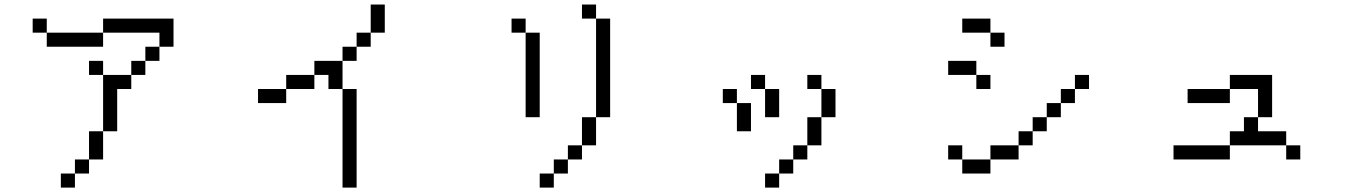

<svg xmlns="http://www.w3.org/2000/svg" viewBox="-20 -770 6040 852"><path d="M312.5 0H250V62.5H312.5ZM312.5 0H375V-62.5H312.5ZM375 -62.5H437.5Q437.5 -62.5 437.5 -187.5H375Q375 -187.5 375 -62.5ZM437.5 -187.5H500V-375H562.5V-437.5H437.5Q437.5 -437.5 437.5 -187.5ZM437.5 -437.5V-500H375V-437.5ZM562.5 -437.5H625V-500H562.5ZM625 -500H687.5V-562.5H625ZM687.5 -562.5H750Q750 -562.5 750 -687.5H437.5V-625H187.5V-562.5H437.5V-625H687.5ZM187.5 -625V-687.5H125V-625Z M1500 -375V62.5H1562.5V-375ZM1250 -375H1125V-312.5H1250ZM1250 -375H1375V-437.5H1250ZM1500 -375Q1500 -375 1500 -500H1375V-437.5H1437.5V-375ZM1500 -500H1562.5V-562.5H1500ZM1562.5 -562.5H1625V-625H1562.5ZM1625 -625H1687.5Q1687.5 -625 1687.5 -750H1625Q1625 -750 1625 -625Z M2437.5 0H2375V62.5H2437.5ZM2437.5 0H2500V-62.5H2437.5ZM2500 -62.5H2562.5V-125H2500ZM2562.5 -125H2625Q2625 -125 2625 -250H2562.5Q2562.5 -250 2562.5 -125ZM2625 -250H2687.5V-687.5H2625ZM2312.5 -625Q2312.5 -625 2312.5 -250H2375Q2375 -250 2375 -625ZM2312.5 -625V-687.5H2250V-625ZM2625 -687.5V-750H2562.5V-687.5Z M3437.5 0H3375V62.5H3437.5ZM3437.5 0H3500V-62.5H3437.5ZM3500 -62.5H3562.5V-125H3500ZM3562.5 -125H3625Q3625 -125 3625 -250H3562.5Q3562.5 -250 3562.5 -125ZM3250 -312.5Q3250 -312.5 3250 -187.5H3312.5Q3312.5 -187.5 3312.5 -312.5ZM3625 -250H3687.5Q3687.5 -250 3687.5 -375H3625Q3625 -375 3625 -250ZM3250 -312.5V-375H3187.5V-312.5ZM3375 -375Q3375 -375 3375 -250H3437.5Q3437.5 -250 3437.5 -375ZM3375 -375V-437.5H3312.5V-375ZM3625 -375V-437.5H3562.5V-375Z M4375 -375V-437.5H4312.5V-375ZM4812.5 -375V-437.5H4750V-375H4687.5V-312.5H4625V-250H4562.5V-187.5H4500V-125H4375V-62.5H4250V0H4375V-62.5H4500V-125H4562.5V-187.5H4625V-250H4687.5V-312.5H4750V-375ZM4437.5 -562.5V-625H4375V-562.5ZM4250 -62.5V-125H4187.5V-62.5ZM4312.5 -437.5V-500H4187.5V-437.5ZM4375 -625V-687.5H4250V-625Z M5750 -62.5V-125H5687.5V-62.5ZM5437.5 -125H5187.5V-62.5H5437.5ZM5437.5 -125H5687.5V-187.5H5562.5V-250H5500V-187.5H5437.5ZM5562.5 -250H5625V-437.5H5437.5V-375H5250V-312.5H5437.5V-375H5562.5Q5562.5 -375 5562.5 -250Z"/></svg>

Font: Unifont
Style: Regular
Weight: 500
Version: Version 13.0.05